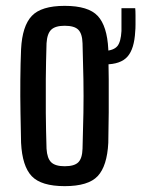

<svg xmlns="http://www.w3.org/2000/svg" viewBox="-20 -628 483 656"><path d="M201 8Q121 8 88.5 -26Q56 -60 52 -140Q51 -186 50 -242.5Q49 -299 49.5 -356Q50 -413 52 -460Q56 -539 88.5 -573.5Q121 -608 201 -608Q282 -608 314 -573.5Q346 -539 350 -460Q351 -414 351.5 -357.5Q352 -301 351.5 -244Q351 -187 350 -140Q346 -61 314 -26.5Q282 8 201 8ZM201 -60Q234 -60 247.5 -73.5Q261 -87 262 -120Q264 -185 265 -242.5Q266 -300 265 -357.5Q264 -415 262 -480Q261 -513 247.5 -526.5Q234 -540 201 -540Q169 -540 155 -526.5Q141 -513 139 -480Q137 -415 136.5 -357.5Q136 -300 136.5 -242.5Q137 -185 139 -120Q141 -87 155 -73.5Q169 -60 201 -60ZM339 -408Q324 -408 314 -410V-455Q328 -454 339 -454Q369 -456 381 -470.5Q393 -485 395 -522Q395 -529 395 -544Q395 -559 395 -574.5Q395 -590 395 -600H442Q443 -591 443 -575.5Q443 -560 443 -544.5Q443 -529 442 -521Q439 -461 415.5 -434.5Q392 -408 339 -408Z"/></svg>

Font: Big Shoulders Display SemiBold
Style: Regular
Weight: 600
Designer: Patric King
Foundry: XO Type Co
Version: Version 1.000; ttfautohint (v1.8.2)